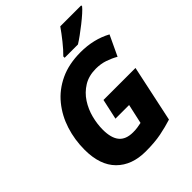

<svg xmlns="http://www.w3.org/2000/svg" viewBox="-259 -1067 1213 1213"><g transform="rotate(-45 347.0 -460.5)"><path d="M322 10Q199 10 127.5 -61.5Q56 -133 56 -271Q56 -360 82 -441.5Q108 -523 160 -587Q212 -651 290.5 -688Q369 -725 474 -725Q591 -725 683 -675L619 -539Q586 -558 549 -570.5Q512 -583 469 -583Q405 -583 359 -554.5Q313 -526 283.5 -480.5Q254 -435 240.5 -382Q227 -329 227 -279Q227 -205 257 -168.5Q287 -132 351 -132Q374 -132 390 -134.5Q406 -137 426 -141L455 -272H333L363 -409H649L568 -29Q518 -13 460.5 -1.5Q403 10 322 10ZM378 -783Q407 -811 440.5 -853Q474 -895 499 -931H686V-923Q676 -910 653 -889.5Q630 -869 601.5 -846.5Q573 -824 545.5 -804Q518 -784 497 -771H378Z"/></g></svg>

Font: Noto Sans ExtraBold
Style: Italic
Weight: 800
Italic angle: -12°
Designer: Monotype Design Team
Foundry: Monotype Imaging Inc.
Version: Version 2.013; ttfautohint (v1.8.4.7-5d5b)